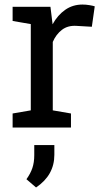

<svg xmlns="http://www.w3.org/2000/svg" viewBox="-20 -558 457 840"><path d="M35.2 0V-61.5L114.7 -75.2V-452.6L35.2 -466.3V-528.3H200.7L209 -460.9L210 -451.7Q232.4 -492.2 265.4 -515.1Q298.3 -538.1 340.8 -538.1Q356 -538.1 371.8 -535.4Q387.7 -532.7 394.5 -530.3L381.8 -440.9L314.9 -444.8Q276.9 -447.3 251 -427.5Q225.1 -407.7 210.9 -374.5V-75.2L290.5 -61.5V0ZM137.7 262.2 95.7 226.1Q113.3 201.7 121.6 177.2Q129.9 152.8 129.9 120.6V76.7H217.8V119.1Q217.8 208.5 137.7 262.2Z"/></svg>

Font: Roboto Slab
Style: Regular
Weight: 400
Designer: Google
Version: Version 2.000; ttfautohint (v1.8.1.43-b0c9)